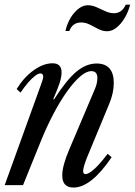

<svg xmlns="http://www.w3.org/2000/svg" viewBox="-30 -812 590 842"><path d="M292.5 10.5Q243 10.5 243 -42.5Q243 -85 273.5 -156L386.5 -422.5Q397 -447 397 -470Q397 -500 370.5 -500Q349 -500 322 -477Q295 -454 265 -412.2Q235 -370.5 205.2 -314.2Q175.5 -258 148.5 -191.5L71 0H-9.5L150 -441.5Q154.5 -454.5 157 -462.2Q159.5 -470 159.5 -475Q159.5 -490 147.5 -490Q138 -490 124 -479.5Q110 -469 93.5 -450Q77 -431 60 -406L43 -421.5Q75 -473.5 117.8 -504Q160.5 -534.5 200.5 -534.5Q240 -534.5 240 -494.5Q240 -474.5 231.5 -448.2Q223 -422 203.5 -377.5L207 -376Q260.5 -460 304 -496.8Q347.5 -533.5 393.5 -533.5Q469 -533.5 469 -447.5Q469 -404.5 449 -356.5L351 -120Q344 -102 339.2 -86.2Q334.5 -70.5 334.5 -62Q334.5 -48.5 345 -48.5Q359.5 -48.5 384.8 -71.8Q410 -95 442 -137.5L459.5 -122.5Q415.5 -57 373.2 -23.2Q331 10.5 292.5 10.5ZM439.5 -675Q420 -675 401.2 -684.8Q382.5 -694.5 364 -704Q345.5 -713.5 325.5 -713.5Q288 -713.5 274 -676H257Q268.5 -725.5 296.8 -757.2Q325 -789 355.5 -789Q374.5 -789 393.8 -780.2Q413 -771.5 432.2 -762.8Q451.5 -754 470 -754Q504.5 -754 521.5 -791.5H541Q527 -740.5 498.5 -707.8Q470 -675 439.5 -675Z"/></svg>

Font: Libre Caslon Condensed
Style: Italic
Weight: 400
Italic angle: -22.583°
Designer: Pablo Impallari, Rodrigo Fuenzalida, Katja Schimmel, Ertekin Erdin
Foundry: Pablo Impallari, Rodrigo Fuenzalida
Version: Version 2.000;gftools[0.9.33]